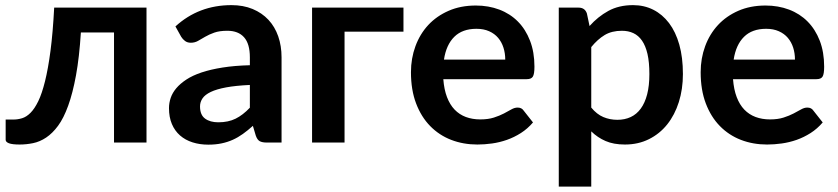

<svg xmlns="http://www.w3.org/2000/svg" viewBox="-20 -542 3185 730"><path d="M537 0H413.5V-418.5H287.5Q281.5 -324 269 -255.8Q256.5 -187.5 239.2 -140Q222 -92.5 200.8 -63.8Q179.5 -35 155.5 -19Q131.5 -3 106 2.2Q80.5 7.5 54.5 7.5Q27 7.5 14.2 2.8Q1.5 -2 1.5 -10.5V-87.5H31Q47.5 -87.5 64 -92.5Q80.5 -97.5 96 -113Q111.5 -128.5 125.5 -157.2Q139.5 -186 151.2 -233.2Q163 -280.5 172 -349Q181 -417.5 186 -513H537Z M930 -219Q876.5 -216.5 840 -209.8Q803.5 -203 781.5 -192.5Q759.5 -182 750 -168Q740.5 -154 740.5 -137.5Q740.5 -105 759.8 -91Q779 -77 810 -77Q848 -77 875.8 -90.8Q903.5 -104.5 930 -132.5ZM647 -441.5Q735.5 -522.5 860 -522.5Q905 -522.5 940.5 -507.8Q976 -493 1000.5 -466.8Q1025 -440.5 1037.8 -404Q1050.5 -367.5 1050.5 -324V0H994.5Q977 0 967.5 -5.2Q958 -10.5 952.5 -26.5L941.5 -63.5Q922 -46 903.5 -32.8Q885 -19.5 865 -10.5Q845 -1.5 822.2 3.2Q799.5 8 772 8Q739.5 8 712 -0.8Q684.5 -9.5 664.5 -27Q644.5 -44.5 633.5 -70.5Q622.5 -96.5 622.5 -131Q622.5 -150.5 629 -169.8Q635.5 -189 650.2 -206.5Q665 -224 688.5 -239.5Q712 -255 746.2 -266.5Q780.5 -278 826 -285.2Q871.5 -292.5 930 -294V-324Q930 -375.5 908 -400.2Q886 -425 844.5 -425Q814.5 -425 794.8 -418Q775 -411 760 -402.2Q745 -393.5 732.8 -386.5Q720.5 -379.5 705.5 -379.5Q692.5 -379.5 683.5 -386.2Q674.5 -393 669 -402Z M1514 -421.5H1290V0H1166.5V-513H1514Z M1901 -315.5Q1901 -339.5 1894.2 -360.8Q1887.5 -382 1874 -398Q1860.5 -414 1839.8 -423.2Q1819 -432.5 1791.5 -432.5Q1738 -432.5 1707.2 -402Q1676.5 -371.5 1668 -315.5ZM1665.5 -241Q1668.5 -201.5 1679.5 -172.8Q1690.5 -144 1708.5 -125.2Q1726.5 -106.5 1751.2 -97.2Q1776 -88 1806 -88Q1836 -88 1857.8 -95Q1879.5 -102 1895.8 -110.5Q1912 -119 1924.2 -126Q1936.5 -133 1948 -133Q1963.5 -133 1971 -121.5L2006.5 -76.5Q1986 -52.5 1960.5 -36.2Q1935 -20 1907.2 -10.2Q1879.5 -0.5 1850.8 3.5Q1822 7.5 1795 7.5Q1741.5 7.5 1695.5 -10.2Q1649.5 -28 1615.5 -62.8Q1581.5 -97.5 1562 -148.8Q1542.5 -200 1542.5 -267.5Q1542.5 -320 1559.5 -366.2Q1576.5 -412.5 1608.2 -446.8Q1640 -481 1685.8 -501Q1731.5 -521 1789 -521Q1837.5 -521 1878.5 -505.5Q1919.5 -490 1949 -460.2Q1978.5 -430.5 1995.2 -387.2Q2012 -344 2012 -288.5Q2012 -260.5 2006 -250.8Q2000 -241 1983 -241Z M2228 -133Q2249 -107.5 2273.8 -97Q2298.5 -86.5 2327.5 -86.5Q2355.5 -86.5 2378 -97Q2400.5 -107.5 2416.2 -129Q2432 -150.5 2440.5 -183.2Q2449 -216 2449 -260.5Q2449 -305.5 2441.8 -336.8Q2434.5 -368 2421 -387.5Q2407.5 -407 2388.2 -416Q2369 -425 2344.5 -425Q2306 -425 2279 -408.8Q2252 -392.5 2228 -363ZM2221.5 -443Q2253 -478.5 2293 -500.5Q2333 -522.5 2387 -522.5Q2429 -522.5 2463.8 -505Q2498.5 -487.5 2523.8 -454.2Q2549 -421 2562.8 -372.2Q2576.5 -323.5 2576.5 -260.5Q2576.5 -203 2561 -154Q2545.5 -105 2516.8 -69Q2488 -33 2447.2 -12.8Q2406.5 7.5 2356 7.5Q2313 7.5 2282.5 -5.8Q2252 -19 2228 -42.5V167.5H2104.5V-513H2180Q2204 -513 2211.5 -490.5Z M3002.5 -315.5Q3002.5 -339.5 2995.8 -360.8Q2989 -382 2975.5 -398Q2962 -414 2941.2 -423.2Q2920.5 -432.5 2893 -432.5Q2839.5 -432.5 2808.8 -402Q2778 -371.5 2769.5 -315.5ZM2767 -241Q2770 -201.5 2781 -172.8Q2792 -144 2810 -125.2Q2828 -106.5 2852.8 -97.2Q2877.5 -88 2907.5 -88Q2937.5 -88 2959.2 -95Q2981 -102 2997.2 -110.5Q3013.5 -119 3025.8 -126Q3038 -133 3049.5 -133Q3065 -133 3072.5 -121.5L3108 -76.5Q3087.5 -52.5 3062 -36.2Q3036.5 -20 3008.8 -10.2Q2981 -0.5 2952.2 3.5Q2923.5 7.5 2896.5 7.5Q2843 7.5 2797 -10.2Q2751 -28 2717 -62.8Q2683 -97.5 2663.5 -148.8Q2644 -200 2644 -267.5Q2644 -320 2661 -366.2Q2678 -412.5 2709.8 -446.8Q2741.5 -481 2787.2 -501Q2833 -521 2890.5 -521Q2939 -521 2980 -505.5Q3021 -490 3050.5 -460.2Q3080 -430.5 3096.8 -387.2Q3113.5 -344 3113.5 -288.5Q3113.5 -260.5 3107.5 -250.8Q3101.5 -241 3084.5 -241Z"/></svg>

Font: Lato 2
Style: Bold
Weight: 700
Designer: Lukasz Dziedzic with Adam Twardoch and Botio Nikoltchev
Foundry: tyPoland Lukasz Dziedzic
Version: Version 2.015; 2015-08-06; http://www.latofonts.com/